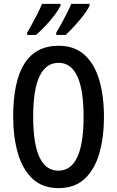

<svg xmlns="http://www.w3.org/2000/svg" viewBox="-20 -960 603 990"><path d="M516 -358Q516 -252 492 -169Q468 -86 416.5 -38Q365 10 282 10Q199 10 147.5 -38.5Q96 -87 72 -170.5Q48 -254 48 -359Q48 -724 282 -724Q365 -724 416.5 -676.5Q468 -629 492 -546.5Q516 -464 516 -358ZM151 -358Q151 -80 281 -80Q411 -80 411 -358Q411 -636 282 -636Q151 -636 151 -358ZM442 -931Q432 -909 410 -880.5Q388 -852 363 -825Q338 -798 319 -780H270V-792Q285 -816 300.5 -845Q316 -874 329 -899.5Q342 -925 347 -940H442ZM292 -931Q281 -908 260.5 -881Q240 -854 215 -827.5Q190 -801 166 -780H120V-792Q143 -830 165 -873Q187 -916 197 -940H292Z"/></svg>

Font: Noto Sans Khmer UI ExtraCondensed Medium
Style: Regular
Weight: 500
Width: 2
Designer: Danh Hong and the Monotype Design Team
Foundry: Monotype Imaging Inc.
Version: Version 2.002; ttfautohint (v1.8.4.7-5d5b)